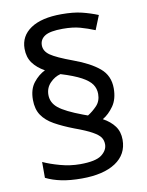

<svg xmlns="http://www.w3.org/2000/svg" viewBox="-86 -827 685 894"><g transform="rotate(-10 256.5 -380.0)"><path d="M67 -395Q67 -445 91 -475.5Q115 -506 146 -521Q110 -541 90 -568.5Q70 -596 70 -636Q70 -696 121 -730.5Q172 -765 267 -765Q323 -765 362 -755.5Q401 -746 438 -731L411 -664Q377 -678 343 -687.5Q309 -697 261 -697Q201 -697 176.5 -681.5Q152 -666 152 -638Q152 -610 180 -590.5Q208 -571 284 -543Q361 -515 404 -479Q447 -443 447 -383Q447 -332 424 -299.5Q401 -267 372 -250Q407 -231 426.5 -204.5Q446 -178 446 -140Q446 -71 388.5 -33Q331 5 228 5Q173 5 132 -3.5Q91 -12 59 -28V-103Q91 -88 138 -75Q185 -62 232 -62Q306 -62 334 -83.5Q362 -105 362 -133Q362 -152 352.5 -166Q343 -180 315.5 -195.5Q288 -211 233 -231Q181 -251 143.5 -272Q106 -293 86.5 -322Q67 -351 67 -395ZM142 -405Q142 -368 173.5 -342.5Q205 -317 285 -287L307 -279Q330 -293 350.5 -314.5Q371 -336 371 -370Q371 -395 357.5 -415Q344 -435 310 -453.5Q276 -472 214 -491Q186 -484 164 -461Q142 -438 142 -405Z"/></g></svg>

Font: Noto Sans Sharada
Style: Regular
Weight: 400
Designer: Monotype Design Team
Foundry: Monotype Imaging Inc.
Version: Version 2.006; ttfautohint (v1.8.4.7-5d5b)